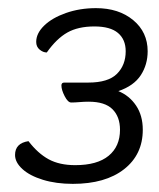

<svg xmlns="http://www.w3.org/2000/svg" viewBox="-20 -730 391 472"><path d="M331 -411Q331 -350 285 -314Q239 -278 159 -278Q118 -278 85.5 -288Q53 -298 35 -314.5Q17 -331 17 -349Q17 -378 50 -383Q73 -353 99.5 -338.5Q126 -324 165 -324Q219 -324 247 -347Q275 -370 275 -411Q275 -443 256.5 -461.5Q238 -480 198 -480Q187 -480 175.5 -479Q164 -478 155 -478Q147 -478 139 -493.5Q131 -509 131 -520Q131 -527 138 -527H197Q246 -527 267.5 -548.5Q289 -570 289 -604Q289 -633 270 -649Q251 -665 212 -665Q172 -665 145.5 -650Q119 -635 95 -601Q86 -601 77.5 -608Q69 -615 69 -627Q69 -648 88.5 -667Q108 -686 142 -698Q176 -710 216 -710Q272 -710 307.5 -680.5Q343 -651 343 -604Q343 -571 326 -545Q309 -519 271 -506Q298 -495 314.5 -470.5Q331 -446 331 -411Z"/></svg>

Font: Krub
Style: Italic
Weight: 400
Italic angle: -8°
Designer: Ekaluck Peanpanawate
Foundry: Cadson Demak Co.,Ltd.
Version: Version 1.000; ttfautohint (v1.6)